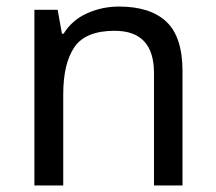

<svg xmlns="http://www.w3.org/2000/svg" viewBox="-20 -566 658 586"><path d="M343 -546Q439 -546 488 -499.5Q537 -453 537 -349V0H450V-343Q450 -472 330 -472Q241 -472 207 -422Q173 -372 173 -278V0H85V-536H156L169 -463H174Q200 -505 246 -525.5Q292 -546 343 -546Z"/></svg>

Font: Noto Sans Chorasmian
Style: Regular
Weight: 400
Designer: Federico Parra Barrios
Foundry: Google LLC
Version: Version 1.004; ttfautohint (v1.8.4.7-5d5b)